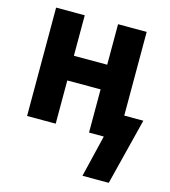

<svg xmlns="http://www.w3.org/2000/svg" viewBox="-119 -683 893 1006"><g transform="rotate(15 327.5 -180.5)"><path d="M60.5 0V-587.9H215.8V-368.2H396.5V-587.9H551.8V0H396.5V-234.4H215.8V0ZM421.9 227.5 508.8 -133.8H655.3L564.5 227.5Z"/></g></svg>

Font: Gothic A1 Black
Style: Regular
Weight: 900
Version: Version 2.50